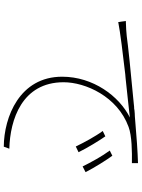

<svg xmlns="http://www.w3.org/2000/svg" viewBox="116 -854 767 1040"><g transform="rotate(90 500.0 -334.5)"><path d="M786 -1C630 -5 426 -69 426 -295C426 -413 503 -587 668 -647C716 -665 803 -666 864 -665V-698C801 -696 726 -691 611 -681C601 -681 590 -680 579 -679L567 -677C564 -677 562 -677 560 -677L541 -675C377 -660 216 -643 176 -637C156 -635 131 -633 94 -632L100 -591C156 -602 271 -616 383 -629L395 -630L406 -631C489 -640 568 -648 617 -654C501 -596 396 -455 396 -287C396 -57 614 28 775 29L786 -1ZM913 -414C888 -463 847 -528 824 -559L796 -545C826 -505 861 -441 882 -398L913 -414ZM805 -376C781 -425 741 -490 719 -521L690 -507C719 -468 754 -403 774 -361L805 -376Z"/></g></svg>

Font: Glow Sans SC Normal ExtraLight
Style: Regular
Weight: 200
Designer: Ryoko NISHIZUKA (kana, bopomofo & ideographs); Paul D. Hunt (Latin, Greek & Cyrillic); Sandoll Communications, Soo-young
Version: Version 0.93